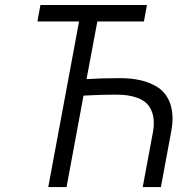

<svg xmlns="http://www.w3.org/2000/svg" viewBox="-20 -759 745 779"><path d="M175.8 0 300.8 -671.9H131.8L144 -738.8H576.2L564 -671.9H375L331.1 -438Q391.1 -441.9 466.8 -441.9Q512.2 -441.9 548.6 -433.8Q585 -425.8 615.7 -407.5Q646.5 -389.2 663.3 -355.7Q680.2 -322.3 680.2 -275.9Q680.2 -257.3 674.8 -226.1L632.8 0H559.1L601.1 -226.1Q604 -242.7 604 -258.8Q604 -286.6 595.7 -307.4Q587.4 -328.1 573.5 -340.8Q559.6 -353.5 539.1 -361.3Q518.6 -369.1 497.3 -372.1Q476.1 -375 450.2 -375Q386.7 -375 318.8 -371.1L250 0Z"/></svg>

Font: Involve
Style: Italic
Weight: 400
Italic angle: -10.5°
Designer: Stefan Peev
Foundry: Context Ltd.
Version: Version 1.001